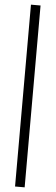

<svg xmlns="http://www.w3.org/2000/svg" viewBox="-68 -833 330 1136"><g transform="rotate(5 96.5 -265.0)"><path d="M68 275V-805H125V275Z"/></g></svg>

Font: Platypi SemiBold
Style: Regular
Weight: 600
Designer: David Sargent
Foundry: Bolt Cutter Type
Version: Version 1.200; ttfautohint (v1.8.4.7-5d5b)